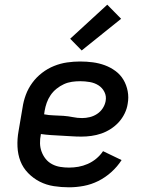

<svg xmlns="http://www.w3.org/2000/svg" viewBox="-20 -790 640 818"><path d="M274 8Q241 8 209 3Q177 -2 149.5 -16Q122 -30 100 -52.5Q78 -75 67 -103.5Q56 -132 54.5 -165Q53 -198 59 -231L76 -331Q80 -359 90 -386Q100 -413 117.5 -437Q135 -461 159 -479.5Q183 -498 210.5 -509Q238 -520 266 -524Q294 -528 321 -528Q349 -528 375.5 -524.5Q402 -521 426.5 -512Q451 -503 472 -487.5Q493 -472 506 -450Q519 -428 524 -401.5Q529 -375 524 -348Q521 -327 511 -306.5Q501 -286 486 -269.5Q471 -253 451.5 -240.5Q432 -228 411.5 -221Q391 -214 369.5 -211Q348 -208 327 -208Q305 -208 283.5 -209.5Q262 -211 240.5 -212Q219 -213 197 -214.5Q175 -216 154 -219V-217Q150 -198 150.5 -179Q151 -160 157.5 -143Q164 -126 175 -112.5Q186 -99 202 -90.5Q218 -82 236.5 -79Q255 -76 274 -76Q294 -76 314 -79.5Q334 -83 353.5 -91.5Q373 -100 390 -114Q407 -128 419 -146L498 -108Q480 -80 454.5 -57Q429 -34 399 -19Q369 -4 337 2Q305 8 274 8ZM330 -287Q346 -287 362.5 -291Q379 -295 393.5 -304.5Q408 -314 417.5 -328.5Q427 -343 430 -359Q434 -380 425 -398Q416 -416 399.5 -426.5Q383 -437 362.5 -440.5Q342 -444 322 -444Q304 -444 286.5 -441.5Q269 -439 252.5 -431.5Q236 -424 221 -412Q206 -400 195.5 -384.5Q185 -369 179 -352Q173 -335 170 -317L168 -303Q188 -299 208.5 -298.5Q229 -298 250 -296.5Q271 -295 290.5 -291Q310 -287 330 -287ZM328 -575 279 -625 437 -770 496 -710Z"/></svg>

Font: Iosevka Custom Medium
Style: Italic
Weight: 500
Italic angle: -9°
Designer: Belleve Invis
Foundry: Belleve Invis
Version: Version 27.0.1